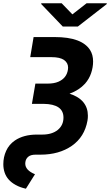

<svg xmlns="http://www.w3.org/2000/svg" viewBox="-41 -939 675 1178"><path d="M436.8 -776.3H344.1L212 -914.1V-919H337.4L403.1 -850.9L490.4 -919H614V-914.1ZM117.9 218.8Q81.7 210.6 55.6 196.2Q29.5 181.8 12.4 162.6Q-4.6 143.5 -12.6 119.5Q-20.6 95.5 -20.6 68.2Q-20.6 24.5 -3.2 -13.5Q14.2 -52.2 50.4 -77.1Q104 -113.3 185.7 -113.3H218.4Q277.7 -113.3 313.2 -141.7Q348.4 -170.5 348.4 -217.7Q348.4 -300.1 226.9 -301.8H154.8L176.1 -426.1H251.8Q290.5 -426.1 317.1 -437.5Q367.9 -459.5 375.7 -511.4Q376.8 -518.1 376.8 -524.1Q376.8 -553.3 352.1 -570.8Q327.4 -588.4 274.5 -588.4H144.5L165.1 -711.6H295.1Q460.9 -711.6 511.7 -632.1Q530.2 -603 530.2 -561.8Q530.2 -526.3 518.1 -490.4Q506 -454.5 480.8 -425.8Q443.9 -385.3 385.7 -364.3Q442.5 -345.9 470.3 -311.8Q498.2 -277.7 498.2 -229.4Q498.2 -222.3 497.7 -214.7Q497.2 -207 495.7 -198.9Q478 -99.1 399.9 -44.4Q321.4 9.9 207.4 9.9H177.2Q147.4 9.9 132.3 22.7Q117.2 35.5 114.7 55.4L114 64.6Q114 105.5 173.7 130Z"/></svg>

Font: Linik Sans
Style: Bold Italic
Weight: 700
Italic angle: 9°
Designer: Fonts by Rasmus Andersson / Changes by Cristiano Sobral with parts from Marc Monis
Foundry: rsms
Version: Version 3.020; ttfautohint (v1.6)